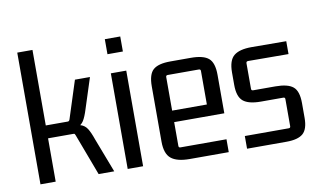

<svg xmlns="http://www.w3.org/2000/svg" viewBox="-71 -820 1601 969"><g transform="rotate(-10 729.5 -335.0)"><path d="M143 0H65V-675H143ZM235 -245H118V-288H256Q263 -288 266 -297L328 -490H405L355 -335Q343 -296 331 -277Q319 -258 298 -251.5Q277 -245 235 -245ZM273 -222H118V-265H255Q296 -265 317 -258.5Q338 -252 350.5 -232.5Q363 -213 376 -175L443 0H363L283 -213Q281 -218 279.5 -220Q278 -222 273 -222Z M591 0H512V-490H591ZM591 -588H512V-665H591Z M1029 5H829Q764 5 734 -19.5Q704 -44 704 -106V-389Q704 -451 730 -474Q756 -497 818 -497H923Q987 -497 1014 -474Q1041 -451 1041 -389V-192H774V-251H962V-423Q962 -432 952 -432H793Q784 -432 784 -423V-70Q784 -61 793 -61H1029Z M1325 4H1123V-61H1348Q1357 -61 1357 -70V-209Q1357 -218 1348 -218H1233Q1170 -218 1142.5 -241Q1115 -264 1115 -324V-388Q1115 -450 1143.5 -473.5Q1172 -497 1234 -497L1412 -496V-430L1205 -431Q1195 -431 1195 -421V-290Q1195 -281 1205 -281H1318Q1382 -281 1409 -258.5Q1436 -236 1436 -175V-99Q1436 -41 1410 -18.5Q1384 4 1325 4Z"/></g></svg>

Font: Gemunu Libre ExtraLight
Style: Regular
Weight: 400
Version: Version 1.100